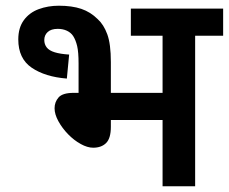

<svg xmlns="http://www.w3.org/2000/svg" viewBox="-20 -652 801 672"><path d="M186 -632Q232 -632 264.5 -621Q297 -610 322 -585Q343 -566 355.5 -532Q368 -498 368 -435V-327H549V-527H438V-622H761V-527H663V0H549V-232H368V-208Q368 -168 351.5 -151.5Q335 -135 306 -135Q286 -135 262.5 -148Q239 -161 218.5 -182Q198 -203 184.5 -227.5Q171 -252 171 -273Q171 -295 185 -311Q199 -327 238 -327H255V-430Q255 -470 250 -491Q245 -512 236 -526Q228 -538 214 -544.5Q200 -551 182 -551Q159 -551 147 -540Q135 -529 135 -512Q135 -497 143.5 -486Q152 -475 171.5 -469Q191 -463 222 -461L214 -377Q138 -383 91 -415Q44 -447 44 -514Q44 -555 63.5 -581.5Q83 -608 115.5 -620Q148 -632 186 -632Z"/></svg>

Font: Noto Sans Devanagari SemiBold
Style: Regular
Weight: 600
Version: Version 2.003